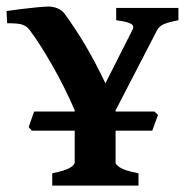

<svg xmlns="http://www.w3.org/2000/svg" viewBox="-60 -581 578 601"><path d="M103.5 0V-38.6Q145 -46.9 159.4 -56.2Q173.8 -65.4 173.8 -71.8V-171.9H40L29.8 -183.1Q32.2 -189.9 38.1 -207.3Q43.9 -224.6 46.9 -231.9H173.8V-236.3Q142.1 -309.1 103.5 -376.7Q64.9 -444.3 32.7 -487.3Q24.9 -497.6 12.7 -502.9Q0.5 -508.3 -37.6 -508.3L-39.6 -546.4Q-21.5 -549.3 4.9 -552.5Q31.2 -555.7 55.9 -558.1Q80.6 -560.5 92.8 -560.5Q106.4 -560.5 120.4 -554.7Q134.3 -548.8 142.1 -538.1Q175.8 -492.2 207 -439.5Q238.3 -386.7 270 -320.3L354.5 -487.3Q361.3 -499.5 350.3 -506.3Q339.4 -513.2 303.7 -517.6V-556.2H498.5V-517.6Q467.3 -511.7 452.9 -505.4Q438.5 -499 432.1 -487.3L301.8 -235.4V-231.9H423.3L434.6 -221.2L416.5 -171.9H301.8V-71.8Q301.8 -65.9 316.2 -56.4Q330.6 -46.9 373.5 -38.6V0Z"/></svg>

Font: Namdhinggo ExtraBold
Style: Regular
Weight: 800
Designer: Victor Gaultney
Foundry: SIL International
Version: Version 3.001